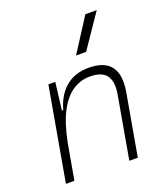

<svg xmlns="http://www.w3.org/2000/svg" viewBox="-144 -897 874 999"><g transform="rotate(-20 293.0 -397.5)"><path d="M48.3 0 139.6 -517.6H177.7L159.2 -365.7H166.5Q188 -442.9 238 -485.1Q288.1 -527.3 364.7 -527.3Q539.1 -527.3 506.3 -340.3L446.3 0H399.4L460 -344.2Q472.2 -413.1 447 -447.8Q421.9 -482.4 355 -482.4Q305.7 -482.4 262.5 -455.3Q219.2 -428.2 185.3 -366.2Q151.4 -304.2 130.4 -198.7L95.2 0ZM326.2 -609.4 445.3 -794.9H508.3L381.8 -609.4Z"/></g></svg>

Font: Cascadia Mono ExtraLight
Style: Italic
Weight: 200
Italic angle: -10°
Monospace: yes
Designer: Aaron Bell
Foundry: Saja Typeworks
Version: Version 2404.023; ttfautohint (v1.8.4)